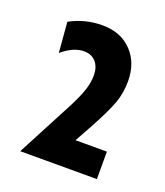

<svg xmlns="http://www.w3.org/2000/svg" viewBox="-84 -832 435 506"><g transform="rotate(20 134.0 -579.0)"><path d="M244 -463V-386H29L112 -544Q129 -577 136 -598.5Q143 -620 143 -640Q143 -663 131 -677Q119 -691 97 -691Q68 -691 36 -664L29 -749Q71 -772 120 -772Q171 -772 202 -740Q233 -708 233 -656Q233 -623 222.5 -594Q212 -565 182 -510L156 -463Z"/></g></svg>

Font: Cabin Condensed SemiBold
Style: Regular
Weight: 600
Width: 3
Designer: Pablo Impallari
Foundry: Pablo Impallari. http://www.impallari.com Igino Marini. http://www.ikern.com
Version: Version 2.200